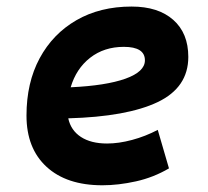

<svg xmlns="http://www.w3.org/2000/svg" viewBox="-20 -547 626 577"><path d="M301.8 -115.7Q336.9 -115.7 377 -126.5Q417 -137.2 454.1 -156.7L487.8 -41Q441.4 -13.7 388.7 -2Q335.9 9.8 287.6 9.8Q180.2 9.8 119.9 -45.7Q59.6 -101.1 59.6 -199.7Q59.6 -298.3 99.1 -371.8Q138.7 -445.3 209.7 -486.3Q280.8 -527.3 375.5 -527.3Q455.6 -527.3 500.7 -487.3Q545.9 -447.3 545.9 -376Q545.9 -284.2 453.9 -240.2Q361.8 -196.3 185.1 -191.4Q192.9 -155.3 223.1 -135.5Q253.4 -115.7 301.8 -115.7ZM192.4 -284.7Q298.3 -289.6 356.9 -310.5Q415.5 -331.5 415.5 -365.7Q415.5 -406.2 352.1 -406.2Q293 -406.2 251 -373.5Q209 -340.8 192.4 -284.7Z"/></svg>

Font: Cascadia Mono
Style: Bold Italic
Weight: 700
Italic angle: -10°
Monospace: yes
Designer: Aaron Bell
Foundry: Saja Typeworks
Version: Version 2404.023; ttfautohint (v1.8.4)